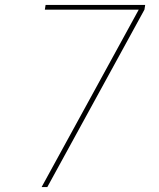

<svg xmlns="http://www.w3.org/2000/svg" viewBox="-20 -755 640 775"><path d="M148 0 540 -716H161L164 -735H566L563 -716L171 0Z"/></svg>

Font: Iosevka Aile Thin
Style: Italic
Weight: 100
Italic angle: -9°
Designer: Belleve Invis
Foundry: Belleve Invis
Version: Version 31.1.0; ttfautohint (v1.8.4)